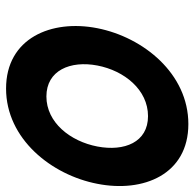

<svg xmlns="http://www.w3.org/2000/svg" viewBox="-24 -606 641 633"><g transform="rotate(90 296.5 -289.5)"><path d="M73 -290C43 -138 106 11 272 11C438 11 557 -139 586 -290C616 -442 555 -590 389 -590C223 -590 103 -442 73 -290ZM196 -290C213 -379 276 -457 363 -457C449 -457 480 -379 463 -290C446 -201 384 -122 298 -122C212 -122 179 -201 196 -290Z"/></g></svg>

Font: Charger EcoBlack
Style: Obl
Weight: 1000
Designer: Jasper
Foundry: Cannot Into Space Fonts
Version: Version 1.1